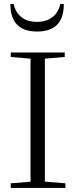

<svg xmlns="http://www.w3.org/2000/svg" viewBox="-20 -920 373 940"><path d="M30.8 -900.4H46.9Q55.7 -859.4 84.7 -836.2Q113.8 -813 160.6 -813Q207.5 -813 236.8 -836.2Q266.1 -859.4 275.4 -900.4H292.5Q292.5 -765.6 161.6 -765.6Q30.8 -765.6 30.8 -900.4ZM32.7 0V-22.5L129.4 -30.3V-632.8L32.7 -641.1V-663.1H296.9V-641.1L199.7 -632.8V-30.8L300.3 -22.5V0Z"/></svg>

Font: Elstob Light
Style: Regular
Weight: 300
Designer: Peter S. Baker
Version: Version 1.015